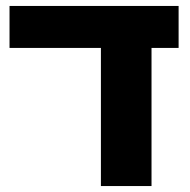

<svg xmlns="http://www.w3.org/2000/svg" viewBox="-20 -625 637 645"><path d="M580 -464V-605H12V-464H319V0H489V-464Z"/></svg>

Font: Noto Sans Hebrew Extra
Style: Regular
Weight: 800
Designer: Monotype Design Team
Foundry: Monotype Imaging Inc.
Version: Version 1.902